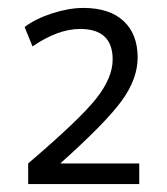

<svg xmlns="http://www.w3.org/2000/svg" viewBox="-20 -756 420 484"><path d="M264 -606Q264 -683 182 -683Q126 -683 62 -639L42 -688Q70 -709 112 -722.5Q154 -736 190 -736Q256 -736 291.5 -703Q327 -670 327 -611Q327 -557 286.5 -501.5Q246 -446 133 -345V-344H331V-292H51V-344Q181 -455 222.5 -507.5Q264 -560 264 -606Z"/></svg>

Font: M PLUS 1p
Style: Regular
Weight: 400
Version: Version 1.062